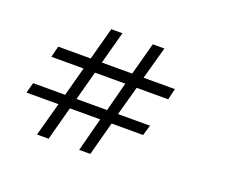

<svg xmlns="http://www.w3.org/2000/svg" viewBox="-88 -714 896 761"><g transform="rotate(20 360.0 -333.5)"><path d="M581 -443 570 -396H437L403 -273H538L525 -229H392L354 -87H307L344 -229H216L178 -87H129L168 -229H33L45 -273H180L213 -396H77L89 -443H226L263 -580H310L273 -443H401L438 -580H487L449 -443ZM389 -396H261L228 -273H357Z"/></g></svg>

Font: Railway
Style: Regular
Weight: 400
Version: 1.000